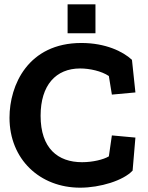

<svg xmlns="http://www.w3.org/2000/svg" viewBox="-20 -859 684 889"><path d="M293 -705H422V-839H293ZM594 -69 607 -222 498 -232 484 -135C459 -120 409 -108 360 -108C248 -108 168 -172 168 -323C168 -465 239 -542 351 -542C395 -542 450 -530 484 -507L498 -421L607 -431L591 -582C549 -621 468 -660 357 -660C110 -660 24 -465 24 -314C24 -121 165 10 351 10C444 10 551 -23 594 -69Z"/></svg>

Font: Zilla Slab Bold
Style: Regular
Weight: 700
Designer: Typotheque.com
Foundry: Typotheque type foundry
Version: Version 1.3; 2018